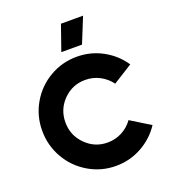

<svg xmlns="http://www.w3.org/2000/svg" viewBox="-158 -1000 1001 1128"><g transform="rotate(-20 342.5 -436.0)"><path d="M35.2 -330.1Q35.2 -422.4 80.6 -500.7Q126 -579.1 204.1 -624.5Q282.2 -669.9 374 -669.9Q460.4 -669.9 534.7 -629.4Q608.9 -588.9 654.8 -520L533.2 -443.8Q505.4 -481.4 463.9 -503.2Q422.4 -524.9 374 -524.9Q293.5 -524.9 236.8 -467.8Q180.2 -410.6 180.2 -329.1Q180.2 -248.5 237.1 -191.2Q293.9 -133.8 374 -133.8Q422.9 -133.8 464.6 -155.8Q506.3 -177.7 533.2 -215.8L655.8 -140.1Q609.9 -70.3 535.4 -29.1Q460.9 12.2 374 12.2Q282.2 12.2 204.1 -33.7Q126 -79.6 80.6 -158.4Q35.2 -237.3 35.2 -330.1ZM298.8 -726.1 354 -883.8H492.2L428.2 -726.1Z"/></g></svg>

Font: Human Sans
Style: Bold
Weight: 700
Designer: Tim Radville
Foundry: Continuum
Version: Version 1.000;FEAKit 1.0